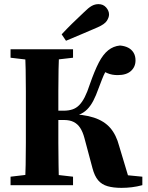

<svg xmlns="http://www.w3.org/2000/svg" viewBox="-20 -895 713 928"><path d="M31 0V-41L158 -56H203L333 -41V0ZM31 -616V-657H333V-616L203 -601H158ZM101 0Q103 -46 104 -98Q105 -150 105 -204Q105 -258 105 -310V-350Q105 -401 105 -454Q105 -507 104 -559Q103 -611 101 -657H266Q264 -612 263 -560Q262 -508 262 -454.5Q262 -401 262 -348V-312Q262 -260 262 -205.5Q262 -151 263 -99Q264 -47 265 0ZM427 -82 388 -228Q380 -258 367.5 -277Q355 -296 336 -305.5Q317 -315 290 -315H183V-360H287Q311 -360 329.5 -366Q348 -372 362.5 -386.5Q377 -401 389.5 -425.5Q402 -450 414 -487Q437 -553 457.5 -592.5Q478 -632 503 -652Q528 -672 560 -675Q583 -673 599.5 -664.5Q616 -656 625.5 -640.5Q635 -625 635 -603Q635 -572 613 -552Q591 -532 549 -532Q521 -532 500 -541Q479 -550 465 -558L509 -581Q499 -566 489.5 -548Q480 -530 472.5 -510Q465 -490 456 -467Q444 -433 431 -408Q418 -383 401 -366Q384 -349 360.5 -340Q337 -331 305 -328V-344Q384 -343 434 -326.5Q484 -310 513 -276.5Q542 -243 556 -189L605 -26L525 -55L668 -41V0Q642 7 617 10Q592 13 567 13Q528 13 500 5Q472 -3 454.5 -23.5Q437 -44 427 -82ZM278 -729Q302 -755 328 -780.5Q354 -806 385 -835Q408 -858 423.5 -866.5Q439 -875 456 -875Q479 -875 493 -859Q507 -843 507 -825Q507 -811 496.5 -794.5Q486 -778 452 -763Q416 -747 378.5 -731.5Q341 -716 299 -698Z"/></svg>

Font: Source Serif 4 36pt
Style: Bold
Weight: 700
Designer: Frank Grießhammer
Foundry: Adobe Systems Incorporated
Version: Version 4.004;hotconv 1.0.116;makeotfexe 2.5.65601